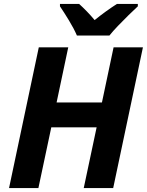

<svg xmlns="http://www.w3.org/2000/svg" viewBox="-20 -954 745 974"><path d="M25.9 0 176.8 -713.9H326.2L267.1 -434.1H497.1L556.2 -713.9H705.1L554.2 0H404.8L470.2 -308.1H240.2L174.8 0ZM370.1 -773.9Q355 -809.1 329.6 -850.8Q304.2 -892.6 284.2 -921.9V-934.1H381.3Q398.4 -918.9 420.7 -896Q442.9 -873 460 -852.1Q516.1 -897.5 573.2 -934.1H679.2V-921.9Q659.2 -903.3 632.1 -877Q605 -850.6 578.9 -823.2Q552.7 -795.9 535.2 -773.9Z"/></svg>

Font: Open Sans
Style: Bold Italic
Weight: 700
Italic angle: -12°
Designer: Monotype Design Team
Foundry: Monotype Imaging Inc.
Version: Version 3.003; ttfautohint (v1.8.4)